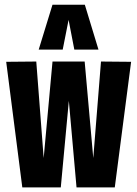

<svg xmlns="http://www.w3.org/2000/svg" viewBox="-20 -810 593 830"><path d="M76.4 0 6.8 -542.8 136.8 -544 168.8 -126.8 207 -544H346L383.2 -126.8L416.6 -544L546.8 -542.8L476.2 0H310.8L277.6 -374L242.8 0ZM147.3 -595.6 206.9 -789.6H346.7L405.7 -595.6H301.3L276.5 -724L251.1 -595.6Z"/></svg>

Font: Georama ExtraCondensed Thin
Style: Regular
Weight: 100
Width: 2
Designer: Jean-Baptiste Levee
Foundry: Production Type
Version: Version 1.001